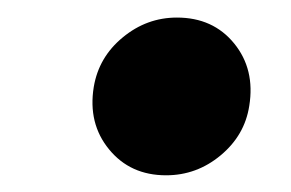

<svg xmlns="http://www.w3.org/2000/svg" viewBox="-20 -560 338 223"><path d="M172.9 -356.4Q131.3 -356.4 106.7 -386.5Q82 -416.5 88.9 -459Q94.7 -493.7 122.6 -516.6Q150.4 -539.6 185.5 -539.6Q227.5 -539.6 252 -509.5Q276.4 -479.5 269.5 -437Q264.2 -402.8 236.3 -379.6Q208.5 -356.4 172.9 -356.4Z"/></svg>

Font: Inter 24pt ExtraBold
Style: Italic
Weight: 800
Italic angle: -9.3988°
Designer: Rasmus Andersson
Foundry: rsms
Version: Version 4.001;git-66647c0bb